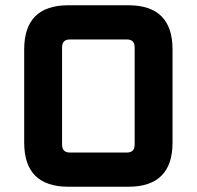

<svg xmlns="http://www.w3.org/2000/svg" viewBox="-20 -710 748 730"><path d="M72 -168V-522Q72 -690 240 -690H468Q636 -690 636 -522V-168Q636 0 468 0H240Q72 0 72 -168ZM216 -160Q216 -130 246 -130H462Q492 -130 492 -160V-530Q492 -560 462 -560H246Q216 -560 216 -530Z"/></svg>

Font: Oxanium
Style: Bold
Weight: 700
Designer: Severin Meyer
Version: Version 2.000